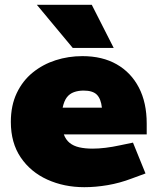

<svg xmlns="http://www.w3.org/2000/svg" viewBox="-20 -768 644 797"><path d="M330 9Q246 9 176.5 -22.5Q107 -54 66 -114.5Q25 -175 25 -262Q25 -330 49.5 -381.5Q74 -433 116 -467Q158 -501 211 -518Q264 -535 322 -535Q405 -535 464.5 -501Q524 -467 556.5 -404.5Q589 -342 589 -255V-210H245Q253 -188 269 -175Q285 -162 309 -156.5Q333 -151 364 -151Q389 -151 418 -154.5Q447 -158 479 -165L532 -176L584 -48L527 -27Q477 -8 427 0.5Q377 9 330 9ZM240 -321H403Q399 -358 382 -375Q365 -392 327 -392Q305 -392 287 -385.5Q269 -379 257.5 -364Q246 -349 240 -321ZM282 -569 133 -748H361L452 -569Z"/></svg>

Font: REM Black
Style: Regular
Weight: 900
Designer: Octavio Pardo
Foundry: Ashler Design
Version: Version 1.005;gftools[0.9.28]